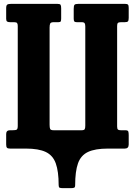

<svg xmlns="http://www.w3.org/2000/svg" viewBox="-20 -770 699 995"><path d="M237 -123.5Q237 -108 240 -101.5Q243 -95 258.5 -95H402.5Q415.5 -95 418.8 -100.2Q422 -105.5 422 -119V-632.5Q422 -644 418.8 -649.5Q415.5 -655 403 -655H378.5Q368.5 -655 365.2 -658.8Q362 -662.5 362 -673.5V-724Q362 -740.5 366.2 -745.2Q370.5 -750 387 -750H627Q639.5 -750 643.2 -746Q647 -742 647 -729V-677.5Q647 -664 643.2 -659.5Q639.5 -655 626.5 -655H607.5Q595.5 -655 591.2 -651.2Q587 -647.5 587 -635.5V-114.5Q587 -102.5 591.2 -98.8Q595.5 -95 606.5 -95H629.5Q642.5 -95 644.8 -88.8Q647 -82.5 647 -69.5V-21.5Q647 0 627 0H539Q473 0 436 17.5Q399 35 384.2 76.5Q369.5 118 369.5 189.5Q369.5 200.5 364.2 202.8Q359 205 347.5 205H305.5Q294 205 289 202.8Q284 200.5 284 189.5Q284 118 269 76.5Q254 35 217 17.5Q180 0 114.5 0H32Q20 0 16 -4.5Q12 -9 12 -21.5V-75.5Q12 -95 31.5 -95H44.5Q61 -95 66.5 -98.2Q72 -101.5 72 -118V-635.5Q72 -646 68.5 -650.5Q65 -655 53.5 -655H33Q22.5 -655 17.2 -658.2Q12 -661.5 12 -672.5V-727Q12 -742.5 17.8 -746.2Q23.5 -750 38.5 -750H277Q290.5 -750 293.8 -745.2Q297 -740.5 297 -727V-674.5Q297 -664 294.8 -659.5Q292.5 -655 282.5 -655H258Q243.5 -655 240.2 -648.2Q237 -641.5 237 -627.5Z"/></svg>

Font: Besley* Condensed
Style: Bold
Weight: 700
Width: 3
Designer: Owen Earl
Foundry: indestructible type*
Version: Version 3.000; ttfautohint (v1.8.3)